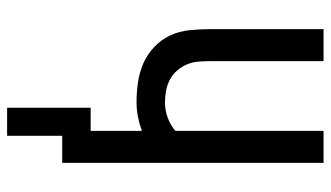

<svg xmlns="http://www.w3.org/2000/svg" viewBox="-215 -560 930 540"><g transform="rotate(90 250.0 -290.0)"><path d="M362 155H283V-80H348V-224Q329 -217 308.5 -213Q288 -209 268 -209Q240 -209 212 -213Q184 -217 158.5 -228Q133 -239 112 -259Q91 -279 79.5 -304Q68 -329 65 -357.5Q62 -386 62 -414V-735H152V-414Q152 -397 153.5 -381Q155 -365 161.5 -350Q168 -335 179 -322.5Q190 -310 204.5 -302.5Q219 -295 235.5 -292Q252 -289 268 -289Q290 -289 310.5 -296.5Q331 -304 348 -318V-735H438V0H362Z"/></g></svg>

Font: Iosevka Fixed Medium
Style: Regular
Weight: 500
Monospace: yes
Designer: Belleve Invis
Foundry: Belleve Invis
Version: Version 32.3.0